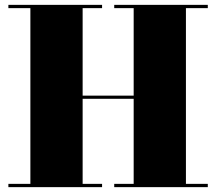

<svg xmlns="http://www.w3.org/2000/svg" viewBox="-20 -770 890 790"><path d="M14.5 -13.5V0H400V-13.5H320V-363.5H530V-13.5H450V0H835V-13.5H745V-736.5H835V-750H450V-736.5H530V-376.5H320V-736.5H400V-750H14.5V-736.5H105V-13.5Z"/></svg>

Font: Bodoni* 16pt Fatface
Style: Regular
Weight: 900
Version: Version 2.3